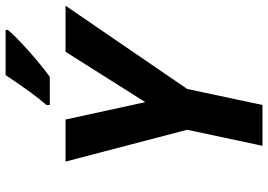

<svg xmlns="http://www.w3.org/2000/svg" viewBox="-158 -814 971 696"><g transform="rotate(-90 328.0 -465.5)"><path d="M306.2 -424.8 243.2 -713.9H90.8L206.1 -272.9L147.9 0H295.9L354 -272.9L655.8 -713.9H488.8ZM295.9 -783.2V-771H397.9C425.9 -791.2 457.5 -817 492.7 -848.4C527.8 -879.8 552.9 -904.6 567.9 -922.9V-931.2H404.3C357.7 -861.2 321.6 -811.8 295.9 -783.2Z"/></g></svg>

Font: OpenSans
Style: Bold Italic
Weight: 700
Italic angle: -12°
Foundry: Ascender Corporation
Version: Version 1.10; ttfautohint (v1.2) -l 8 -r 50 -G 200 -x 14 -D 